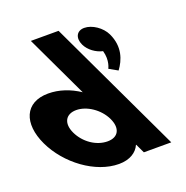

<svg xmlns="http://www.w3.org/2000/svg" viewBox="-281 -998 1115 1152"><g transform="rotate(-20 276.5 -422.5)"><path d="M-98 -256C-27.1 -106 135.1 15 285.1 15C355.1 15 400.4 -16 418.6 -58H420.6L448 0H623L216.4 -860H39.4L226.6 -464C165.3 -505 97.4 -528 28.4 -528C-121.6 -528 -168.9 -406 -98 -256ZM366.5 -824C318.5 -824 297.4 -784 321 -734C339.9 -694 383.6 -663 425.8 -654C444.6 -589 418.8 -544 418.8 -544L473.5 -513C511.9 -565 543 -641 499 -734C475.4 -784 416.5 -824 366.5 -824ZM90 -256C56.4 -327 85.8 -377 152.8 -377C218.8 -377 295.4 -327 329 -256C362.1 -186 335.7 -136 266.7 -136C194.7 -136 123.1 -186 90 -256Z"/></g></svg>

Font: Hussar
Style: BdOpOblFive
Weight: 700
Foundry: Cannot Into Space Fonts
Version: Version 2.00